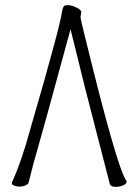

<svg xmlns="http://www.w3.org/2000/svg" viewBox="-20 -726 540 749"><path d="M409 -6Q400 -43 354.5 -217Q309 -391 275 -532L255 -612L250 -593Q140 -189 126.5 -144.5Q113 -100 91 -12Q89 -7 78.5 -2.5Q68 2 56 2Q44 2 35 -2Q26 -6 26 -10.5Q26 -15 29 -20Q64 -97 97 -218Q215 -624 222 -681Q225 -696 228.5 -701Q232 -706 245 -706Q258 -706 277.5 -697Q297 -688 297 -679L294 -659Q294 -653 310 -589Q435 -77 472 -22Q474 -19 474 -17Q474 -9 460.5 -3Q447 3 431.5 3Q416 3 409 -6Z"/></svg>

Font: LXGW WenKai Mono TC Light
Style: Regular
Weight: 300
Designer: LXGW / Fontworks Inc.
Foundry: LXGW / Fontworks Inc.
Version: Version 1.330